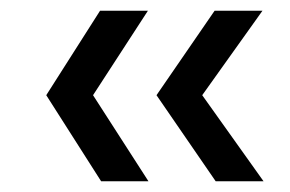

<svg xmlns="http://www.w3.org/2000/svg" viewBox="-20 -442 540 357"><path d="M255 -422 153 -265 256 -105H168L66 -265L166 -422ZM468 -422 356 -265 470 -105H381L271 -265L379 -422Z"/></svg>

Font: D2Coding
Style: Regular
Weight: 400
Monospace: yes
Designer: Yong-Rak Park; Jeong-Hwan Yoon; Sang-Min Lee;
Foundry: NHN Corporation
Version: Version 1.3.2; Build 20180524